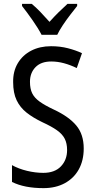

<svg xmlns="http://www.w3.org/2000/svg" viewBox="-20 -963 494 993"><path d="M413 -195Q413 -133 387.5 -87Q362 -41 315 -15.5Q268 10 205 10Q106 10 42 -22V-109Q76 -90 119.5 -79.5Q163 -69 204 -69Q263 -69 295 -102.5Q327 -136 327 -187Q327 -221 315 -245Q303 -269 275 -289Q247 -309 199 -331Q151 -354 117.5 -380.5Q84 -407 66 -444.5Q48 -482 48 -538Q47 -594 72 -636Q97 -678 141.5 -701Q186 -724 244 -724Q291 -724 331.5 -713.5Q372 -703 404 -688L377 -611Q344 -627 311 -636Q278 -645 245 -645Q192 -645 163.5 -615.5Q135 -586 135 -540Q135 -504 146.5 -480.5Q158 -457 185 -437.5Q212 -418 259 -396Q336 -360 374.5 -314Q413 -268 413 -195ZM195 -783Q178 -816 149 -857.5Q120 -899 94 -932V-943H144Q165 -926 189 -901Q213 -876 236 -850Q262 -879 282.5 -899Q303 -919 329 -943H379V-932Q363 -912 343 -886Q323 -860 305 -833Q287 -806 276 -783Z"/></svg>

Font: Noto Sans Tamil Condensed
Style: Regular
Weight: 400
Width: 3
Designer: Jelle Bosma - Monotype Design Team
Foundry: Monotype Imaging Inc.
Version: Version 2.004; ttfautohint (v1.8.4.7-5d5b)